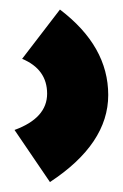

<svg xmlns="http://www.w3.org/2000/svg" viewBox="-20 -191 252 394"><path d="M103 -171.4Q202.1 -96.2 202.1 3.9Q202.1 104 82.5 182.6L9.8 75.7Q76.7 51.3 76.7 1.2Q76.7 -48.8 25.4 -70.3Z"/></svg>

Font: Newest Shape
Style: Bold
Weight: 700
Designer: Wojciech Kalinowski "wmk69" (wmk69@o2.pl)
Foundry: Wojciech Kalinowski "wmk69" (wmk69@o2.pl)
Version: Version 1.0.0; 2022-02-24